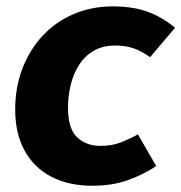

<svg xmlns="http://www.w3.org/2000/svg" viewBox="-20 -569 572 606"><path d="M336.3 -548.8Q401 -548.8 447.2 -531.5Q493.4 -514.3 532.4 -481.3L453.8 -388.6Q425.4 -408.6 400.5 -416.9Q375.6 -425.3 344.2 -425.3Q304.3 -425.3 275.8 -408.7Q247.3 -392.1 229.3 -363.7Q211.4 -335.4 203 -300.3Q194.6 -265.3 194.6 -229Q194.6 -162.7 223.5 -135.7Q252.4 -108.6 296.1 -108.6Q333.6 -108.6 360.7 -119.3Q387.8 -129.9 415.3 -145L473.1 -44.7Q428.8 -16 380.7 0.6Q332.7 17.2 270.6 17.2Q196.7 17.2 142.2 -11.1Q87.7 -39.4 57.9 -93.2Q28 -147 28 -223.9Q28 -292.8 50.4 -351.8Q72.8 -410.8 113.6 -455.1Q154.3 -499.4 211.2 -524.1Q268 -548.8 336.3 -548.8Z"/></svg>

Font: Fira Sans Variable
Style: Italic
Weight: 397
Italic angle: -8°
Designer: Carrois Corporate & Edenspiekermann AG
Foundry: Carrois Corporate GbR & Edenspiekermann AG
Version: Version 4.202